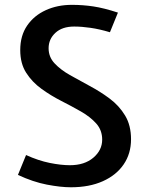

<svg xmlns="http://www.w3.org/2000/svg" viewBox="-20 -760 608 792"><path d="M272.5 12.5Q230 12.5 173 1.5Q116 -9.5 54 -38.5L87.5 -120.5Q138 -97.5 184.8 -88Q231.5 -78.5 268.5 -78.5Q328.5 -78.5 365 -109.5Q401.5 -140.5 401.5 -184Q401.5 -223 377 -250.5Q352.5 -278 314 -300Q275.5 -322 232.2 -344Q189 -366 150.8 -393.8Q112.5 -421.5 88 -459.8Q63.5 -498 63.5 -553.5Q63.5 -613 92 -654.5Q120.5 -696 168.8 -718Q217 -740 276.5 -740Q321.5 -740 365 -733.5Q408.5 -727 466.5 -708L433.5 -627Q390 -640 353.5 -645.2Q317 -650.5 286 -650.5Q236.5 -650.5 208.5 -624.5Q180.5 -598.5 180.5 -561Q180.5 -525 205 -498.8Q229.5 -472.5 268.2 -450.5Q307 -428.5 350.5 -405.2Q394 -382 432.8 -353Q471.5 -324 496 -283.5Q520.5 -243 520.5 -185.5Q520.5 -126.5 490.2 -82Q460 -37.5 404.2 -12.5Q348.5 12.5 272.5 12.5Z"/></svg>

Font: Expletus Sans SemiBold
Style: Regular
Weight: 600
Version: Version 7.500